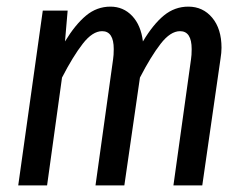

<svg xmlns="http://www.w3.org/2000/svg" viewBox="-20 -559 736 579"><path d="M648 -415Q648 -400 645 -382L590 0H503L556 -380Q558 -392 558 -411Q558 -465 523 -465Q494 -465 464.5 -427Q435 -389 402 -325L355 0H268L321 -380Q323 -392 323 -411Q323 -465 288 -465Q259 -465 229.5 -427Q200 -389 167 -325L122 0H35L109 -527H184L176 -434Q207 -485 239.5 -512Q272 -539 313 -539Q352 -539 378.5 -511Q405 -483 411 -434Q442 -486 474.5 -512.5Q507 -539 548 -539Q592 -539 620 -505.5Q648 -472 648 -415Z"/></svg>

Font: Fira Sans Extra Condensed
Style: Italic
Weight: 400
Width: 3
Italic angle: -8°
Designer: Carrois Corporate & Edenspiekermann AG
Foundry: Carrois Corporate GbR & Edenspiekermann AG
Version: Version 4.203